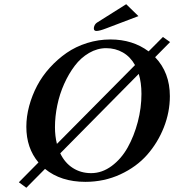

<svg xmlns="http://www.w3.org/2000/svg" viewBox="-20 -844 821 904"><path d="M104 40 68.8 14.2 161.1 -79.1Q104 -147 104 -247.1Q104 -295.4 117.4 -345.2Q130.9 -395 154.8 -440.4Q178.7 -485.8 214.8 -525.6Q251 -565.4 293.7 -595Q336.4 -624.5 389.9 -641.4Q443.4 -658.2 500 -658.2Q604.5 -658.2 679.7 -602.1L747.1 -669.9L780.8 -646L710.4 -574.7Q779.8 -502.4 779.8 -391.1Q779.8 -316.4 751.5 -244.4Q723.1 -172.4 672.9 -115.2Q622.6 -58.1 546.4 -22.9Q470.2 12.2 381.8 12.2Q266.6 12.2 191.9 -48.8ZM480 -617.2Q438 -617.2 399.4 -594.7Q360.8 -572.3 332.3 -534.7Q303.7 -497.1 282.2 -449.2Q260.7 -401.4 249.8 -348.6Q238.8 -295.9 238.8 -245.1Q238.8 -203.6 248 -166.5L615.7 -537.6Q593.8 -576.7 558.6 -596.9Q523.4 -617.2 480 -617.2ZM574.2 -824.2 631.8 -768.1 479 -710Q448.2 -698.2 434.1 -698.2Q421.9 -698.2 421.9 -710V-712.9Q424.3 -729.5 437 -737.8ZM633.3 -496.1 263.7 -122.1Q285.2 -77.1 323 -53Q360.8 -28.8 409.2 -28.8Q460.4 -28.8 505.9 -62.5Q551.3 -96.2 581.3 -149.9Q611.3 -203.6 628.7 -269.8Q646 -335.9 646 -401.9Q646 -455.1 633.3 -496.1Z"/></svg>

Font: Linux Libertine G
Style: Bold Italic
Weight: 700
Italic angle: -11.5°
Designer: Philipp H. Poll
Foundry: Philipp H. Poll
Version: Version 4.1.0